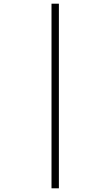

<svg xmlns="http://www.w3.org/2000/svg" viewBox="-20 -780 599 1040"><path d="M259 240H299V-760H259Z"/></svg>

Font: Noto Serif Display
Style: Italic
Weight: 400
Italic angle: -12°
Designer: Monotype Design Team
Foundry: Monotype Imaging Inc.
Version: Version 2.009